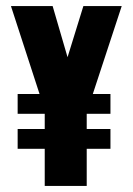

<svg xmlns="http://www.w3.org/2000/svg" viewBox="-20 -611 436 631"><path d="M127 0V-122H38V-187H127V-237H38V-302H110L16 -591H153L202 -423L254 -591H380L285 -302H343V-237H265V-187H343V-122H265V0Z"/></svg>

Font: Alumni Sans ExtraBold
Style: Regular
Weight: 800
Designer: Robert E. Leuschke
Foundry: Robert E. Leuschke
Version: Version 1.018